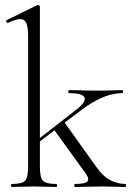

<svg xmlns="http://www.w3.org/2000/svg" viewBox="-20 -745 531 765"><path d="M27 0Q24 0 24 -6Q24 -12 27 -12Q68 -12 80 -25Q92 -38 92 -81V-600Q92 -636 85 -652.5Q78 -669 60 -669Q44 -669 12 -654Q8 -652 5.5 -658Q3 -664 7 -665L127 -724Q130 -725 132 -725Q134 -725 136.5 -723Q139 -721 139 -718V-81Q139 -38 151 -25Q163 -12 205 -12Q207 -12 207 -6Q207 0 205 0Q187 0 164.5 -1Q142 -2 116 -2Q91 -2 67.5 -1Q44 0 27 0ZM278 0Q276 0 276 -6Q276 -12 278 -12Q316 -12 327 -21Q338 -30 322 -53L194 -230L235 -260L363 -81Q390 -42 420 -27Q450 -12 480 -12Q482 -12 482 -6Q482 0 480 0Q462 0 439.5 -1Q417 -2 391 -2Q354 -2 327.5 -1Q301 0 278 0ZM126 -172 122 -182 284 -308Q325 -340 316.5 -357Q308 -374 255 -374Q252 -374 252 -380Q252 -386 255 -386Q279 -386 303 -385Q327 -384 367 -384Q404 -384 426 -385Q448 -386 468 -386Q470 -386 470 -380Q470 -374 468 -374Q445 -374 418.5 -367Q392 -360 363 -344.5Q334 -329 302 -305Z"/></svg>

Font: Cormorant Infant Light
Style: Regular
Weight: 300
Designer: Christian Thalmann (Catharsis Fonts)
Foundry: Catharsis Fonts
Version: Version 4.001